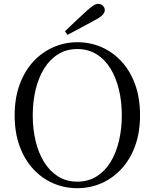

<svg xmlns="http://www.w3.org/2000/svg" viewBox="-20 -965 807 1001"><path d="M318.7 -802Q347.3 -829.3 375.3 -855.9Q403.4 -882.5 429 -905.7Q452.4 -927 466.2 -935.9Q479.9 -944.8 491.8 -944.8Q506.4 -944.8 516.3 -935Q526.3 -925.2 526.3 -912.4Q526.3 -899.7 514.5 -887Q502.7 -874.4 471.6 -858.2Q437.3 -839.2 402 -820.5Q366.8 -801.8 331.5 -783.2ZM383 16.1Q316.9 16.1 257.7 -9.3Q198.4 -34.7 153.2 -83.8Q107.9 -132.9 82.2 -203.3Q56.4 -273.6 56.4 -363.7Q56.4 -452.8 82.2 -523.6Q107.9 -594.3 153.2 -643.4Q198.4 -692.5 257.7 -718.7Q316.9 -744.9 383 -744.9Q450 -744.9 508.8 -719.5Q567.6 -694.1 613.1 -645Q658.7 -595.9 684.4 -525.1Q710.1 -454.4 710.1 -363.7Q710.1 -274.6 684.4 -204.2Q658.7 -133.7 613.1 -84.6Q567.6 -35.5 508.8 -9.7Q450 16.1 383 16.1ZM383 -18Q440.1 -18 483.7 -45.3Q527.4 -72.6 556.4 -120.2Q585.4 -167.8 600.2 -230.4Q615.1 -293.1 615.1 -363.7Q615.1 -434.4 600.2 -496.9Q585.4 -559.5 556.4 -607.1Q527.4 -654.7 483.7 -682Q440.1 -709.3 383 -709.3Q325.9 -709.3 282.6 -682Q239.2 -654.7 209.8 -607.1Q180.4 -559.5 165.5 -496.9Q150.7 -434.4 150.7 -363.7Q150.7 -293.1 165.5 -230.4Q180.4 -167.8 209.8 -120.2Q239.2 -72.6 282.6 -45.3Q325.9 -18 383 -18Z"/></svg>

Font: Noto Serif HK ExtraLight
Style: Regular
Weight: 200
Designer: Ryoko NISHIZUKA 西塚涼子 (kana & ideographs); Frank Grießhammer (Latin, Greek & Cyrillic); Wenlong ZHANG 张文龙 (bopomofo); San
Foundry: Adobe
Version: Version 2.002-H1;hotconv 1.1.0;makeotfexe 2.6.0